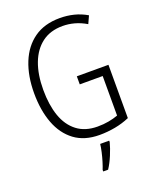

<svg xmlns="http://www.w3.org/2000/svg" viewBox="-169 -822 929 1141"><g transform="rotate(-20 295.0 -251.5)"><path d="M328 -364H528V-27Q484 -8 435.5 1Q387 10 337 10Q242 10 179.5 -36.5Q117 -83 86 -165.5Q55 -248 55 -356Q55 -465 88.5 -548Q122 -631 187.5 -677.5Q253 -724 350 -724Q396 -724 438.5 -713.5Q481 -703 520 -680L498 -632Q461 -654 424 -664Q387 -674 350 -674Q272 -674 219.5 -634.5Q167 -595 140 -524Q113 -453 113 -356Q113 -261 137.5 -190.5Q162 -120 213.5 -80.5Q265 -41 343 -41Q381 -41 413.5 -47Q446 -53 473 -63V-313H328ZM378 70Q369 105 351.5 147Q334 189 313 221H282V211Q289 194 297.5 166.5Q306 139 312.5 110Q319 81 321 61H378Z"/></g></svg>

Font: Noto Sans Lao Looped Condensed Light
Style: Regular
Weight: 300
Width: 3
Designer: Mark Frömberg, Ben Mitchell
Foundry: The Fontpad Ltd
Version: Version 1.002; ttfautohint (v1.8.4.7-5d5b)